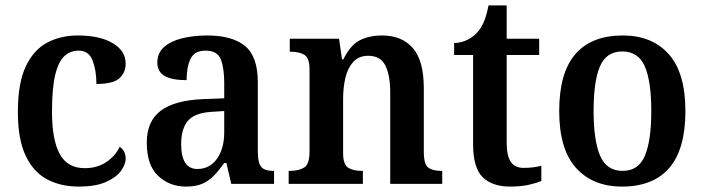

<svg xmlns="http://www.w3.org/2000/svg" viewBox="-20 -679 2598 709"><path d="M271 10Q204 10 153.5 -17Q103 -44 74.5 -104.5Q46 -165 46 -265Q46 -373 75.5 -434.5Q105 -496 155 -522Q205 -548 267 -548Q349 -548 396.5 -519.5Q444 -491 444 -444Q444 -411 421 -390Q398 -369 336 -369Q336 -419 322 -455.5Q308 -492 270 -492Q240 -492 218 -472Q196 -452 184 -403Q172 -354 172 -266Q172 -163 200.5 -110.5Q229 -58 293 -58Q339 -58 372.5 -80.5Q406 -103 422 -137Q444 -122 444 -94Q444 -71 426 -47Q408 -23 370 -6.5Q332 10 271 10Z M667 10Q606 10 564 -29.5Q522 -69 522 -152Q522 -232 574 -270.5Q626 -309 731 -313L808 -316V-373Q808 -427 795.5 -459.5Q783 -492 739 -492Q698 -492 683.5 -461.5Q669 -431 669 -383Q615 -383 588 -398.5Q561 -414 561 -448Q561 -483 585.5 -505Q610 -527 652 -537.5Q694 -548 745 -548Q838 -548 885 -509Q932 -470 932 -376V-119Q932 -78 944.5 -63Q957 -48 988 -48H992V0H834L816 -77H808Q788 -49 769.5 -30Q751 -11 727 -0.5Q703 10 667 10ZM709 -55Q754 -55 781 -92.5Q808 -130 808 -191V-269L761 -266Q698 -262 673.5 -232.5Q649 -203 649 -147Q649 -55 709 -55Z M1046 0V-48H1051Q1082 -48 1102.5 -60Q1123 -72 1123 -118V-422Q1123 -465 1104 -476.5Q1085 -488 1054 -488H1050V-536H1232L1243 -460H1248Q1274 -513 1309 -530.5Q1344 -548 1391 -548Q1464 -548 1504.5 -501.5Q1545 -455 1545 -353V-119Q1545 -72 1561.5 -60Q1578 -48 1609 -48H1613V0H1421V-337Q1421 -401 1403 -437Q1385 -473 1340 -473Q1305 -473 1284.5 -450.5Q1264 -428 1255.5 -392Q1247 -356 1247 -314V-114Q1247 -71 1266 -59.5Q1285 -48 1316 -48H1320V0Z M1864 10Q1798 10 1762.5 -24.5Q1727 -59 1727 -147V-476H1657V-520Q1684 -521 1706 -532Q1728 -543 1742 -559Q1757 -575 1767 -599Q1777 -623 1784 -659H1851V-536H1971V-476H1851V-152Q1851 -103 1866.5 -81Q1882 -59 1914 -59Q1932 -59 1948 -61Q1964 -63 1979 -67V-11Q1965 -4 1934.5 3Q1904 10 1864 10Z M2277 10Q2169 10 2107 -59Q2045 -128 2045 -269Q2045 -410 2104.5 -479Q2164 -548 2280 -548Q2388 -548 2449.5 -479Q2511 -410 2511 -269Q2511 -128 2451.5 -59Q2392 10 2277 10ZM2279 -48Q2338 -48 2361.5 -104Q2385 -160 2385 -269Q2385 -379 2361 -434Q2337 -489 2278 -489Q2219 -489 2195.5 -434Q2172 -379 2172 -269Q2172 -160 2196 -104Q2220 -48 2279 -48Z"/></svg>

Font: Noto Serif SemiCondensed SemiBold
Style: Regular
Weight: 600
Width: 4
Designer: Monotype Design Team
Foundry: Monotype Imaging Inc.
Version: Version 2.013; ttfautohint (v1.8.4.7-5d5b)